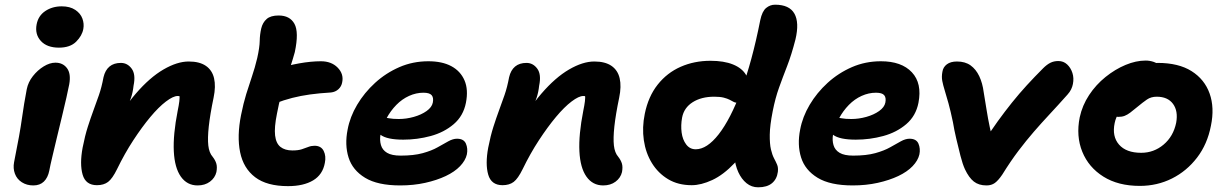

<svg xmlns="http://www.w3.org/2000/svg" viewBox="-20 -780 5222 818"><path d="M122 10Q94 10 73 -3.5Q52 -17 43.5 -40Q35 -63 40 -89Q53 -154 61 -198.5Q69 -243 73.5 -276Q78 -309 83 -338.5Q88 -368 94 -400Q100 -430 120 -455.5Q140 -481 166 -497Q192 -513 216 -513Q248 -513 265.5 -489.5Q283 -466 275 -421Q271 -401 263 -364.5Q255 -328 244 -283.5Q233 -239 222.5 -194.5Q212 -150 203 -112.5Q194 -75 190 -53Q184 -23 167 -6.5Q150 10 122 10ZM231 -577Q180 -577 154 -605.5Q128 -634 136 -676Q143 -713 173 -733Q203 -753 243 -753Q278 -753 300.5 -738Q323 -723 331 -701Q339 -679 335 -657Q330 -628 304.5 -602.5Q279 -577 231 -577Z M822 10Q777 10 750.5 -27.5Q724 -65 720.5 -135.5Q717 -206 737 -308Q742 -332 744 -348.5Q746 -365 744.5 -376Q743 -387 737.5 -395.5Q732 -404 722 -411Q747 -411 763.5 -402.5Q780 -394 786 -377.5Q792 -361 784 -333Q772 -355 761.5 -363Q751 -371 737 -371Q718 -371 687 -347.5Q656 -324 620.5 -281.5Q585 -239 548 -182.5Q511 -126 479 -60Q459 -19 440.5 -5Q422 9 393 9Q345 9 332 -36Q319 -81 332 -151Q342 -202 354 -239.5Q366 -277 378 -309.5Q390 -342 401.5 -375Q413 -408 421 -451Q428 -481 446.5 -496.5Q465 -512 495 -512Q523 -512 541 -487.5Q559 -463 549 -415Q546 -387 538.5 -364.5Q531 -342 520 -317Q509 -292 497 -256Q485 -220 472 -165L444 -208Q499 -312 558.5 -381Q618 -450 676.5 -484Q735 -518 784 -518Q830 -518 857 -499.5Q884 -481 892 -446.5Q900 -412 890 -364Q875 -292 869.5 -241.5Q864 -191 867.5 -160Q871 -129 886 -112Q897 -98 901.5 -83.5Q906 -69 902 -47Q896 -22 874.5 -6Q853 10 822 10Z M1207 13Q1117 13 1067 -25Q1017 -63 1003 -131.5Q989 -200 1007 -290Q1017 -340 1029 -379Q1041 -418 1053.5 -454.5Q1066 -491 1076 -533Q1086 -578 1086.5 -605.5Q1087 -633 1093 -659Q1099 -684 1116 -699Q1133 -714 1167 -714Q1215 -714 1234.5 -678.5Q1254 -643 1236 -558Q1228 -529 1218.5 -500Q1209 -471 1198.5 -440.5Q1188 -410 1178 -374.5Q1168 -339 1160 -296Q1148 -237 1152 -203Q1156 -169 1175 -154Q1194 -139 1226 -139Q1250 -139 1265.5 -144Q1281 -149 1293.5 -154Q1306 -159 1320 -159Q1348 -159 1359 -137Q1370 -115 1364 -86Q1355 -36 1314 -11.5Q1273 13 1207 13ZM1151 -339Q1106 -322 1087 -340.5Q1068 -359 1075 -394Q1081 -423 1096.5 -446.5Q1112 -470 1160 -486Q1204 -501 1254.5 -510Q1305 -519 1347 -519Q1392 -519 1418.5 -492Q1445 -465 1438 -430Q1435 -412 1422 -400Q1409 -388 1390 -386Q1340 -383 1300.5 -377.5Q1261 -372 1225.5 -363Q1190 -354 1151 -339Z M1685 10Q1589 10 1535.5 -22.5Q1482 -55 1465 -109Q1448 -163 1461 -228Q1471 -282 1501.5 -333.5Q1532 -385 1578 -427Q1624 -469 1681.5 -494Q1739 -519 1805 -519Q1864 -519 1903 -498Q1942 -477 1959 -437.5Q1976 -398 1965 -342Q1954 -286 1913 -251Q1872 -216 1815 -200.5Q1758 -185 1698 -185Q1629 -185 1601.5 -205.5Q1574 -226 1578 -250Q1581 -264 1589.5 -271.5Q1598 -279 1613 -279Q1623 -279 1638 -276Q1653 -273 1679 -273Q1711 -273 1743 -282Q1775 -291 1797.5 -307Q1820 -323 1824 -343Q1828 -364 1819 -374.5Q1810 -385 1784 -385Q1753 -385 1723 -371.5Q1693 -358 1668.5 -333Q1644 -308 1626.5 -275.5Q1609 -243 1601 -206Q1597 -183 1603 -162Q1609 -141 1629 -129Q1649 -117 1687 -117Q1743 -117 1781 -127.5Q1819 -138 1844.5 -152.5Q1870 -167 1890 -178Q1910 -189 1927 -189Q1956 -189 1965 -168Q1974 -147 1969 -122Q1963 -96 1940 -72Q1917 -48 1879 -30Q1841 -12 1791.5 -1Q1742 10 1685 10Z M2550 10Q2505 10 2478.5 -27.5Q2452 -65 2448.5 -135.5Q2445 -206 2465 -308Q2470 -332 2472 -348.5Q2474 -365 2472.5 -376Q2471 -387 2465.5 -395.5Q2460 -404 2450 -411Q2475 -411 2491.5 -402.5Q2508 -394 2514 -377.5Q2520 -361 2512 -333Q2500 -355 2489.5 -363Q2479 -371 2465 -371Q2446 -371 2415 -347.5Q2384 -324 2348.5 -281.5Q2313 -239 2276 -182.5Q2239 -126 2207 -60Q2187 -19 2168.5 -5Q2150 9 2121 9Q2073 9 2060 -36Q2047 -81 2060 -151Q2070 -202 2082 -239.5Q2094 -277 2106 -309.5Q2118 -342 2129.5 -375Q2141 -408 2149 -451Q2156 -481 2174.5 -496.5Q2193 -512 2223 -512Q2251 -512 2269 -487.5Q2287 -463 2277 -415Q2274 -387 2266.5 -364.5Q2259 -342 2248 -317Q2237 -292 2225 -256Q2213 -220 2200 -165L2172 -208Q2227 -312 2286.5 -381Q2346 -450 2404.5 -484Q2463 -518 2512 -518Q2558 -518 2585 -499.5Q2612 -481 2620 -446.5Q2628 -412 2618 -364Q2603 -292 2597.5 -241.5Q2592 -191 2595.5 -160Q2599 -129 2614 -112Q2625 -98 2629.5 -83.5Q2634 -69 2630 -47Q2624 -22 2602.5 -6Q2581 10 2550 10Z M2927 9Q2869 9 2826.5 -16.5Q2784 -42 2757.5 -85Q2731 -128 2723 -182.5Q2715 -237 2727 -295Q2742 -369 2782 -419.5Q2822 -470 2880 -495.5Q2938 -521 3007 -521Q3064 -521 3102.5 -505.5Q3141 -490 3158 -461.5Q3175 -433 3167 -390Q3162 -369 3150 -355.5Q3138 -342 3125 -342Q3113 -342 3105.5 -346Q3098 -350 3088.5 -355Q3079 -360 3063.5 -364Q3048 -368 3023 -368Q2968 -368 2931 -344.5Q2894 -321 2886 -279Q2880 -246 2884 -215.5Q2888 -185 2903.5 -164.5Q2919 -144 2944 -144Q2992 -144 3042 -208Q3092 -272 3138 -394.5Q3184 -517 3219 -694Q3227 -732 3244 -746Q3261 -760 3282 -760Q3343 -760 3364.5 -722Q3386 -684 3369 -612Q3352 -546 3333.5 -498.5Q3315 -451 3299 -406.5Q3283 -362 3272 -306Q3260 -245 3259.5 -206Q3259 -167 3264.5 -143.5Q3270 -120 3278 -105Q3286 -90 3291 -78Q3296 -66 3294 -48Q3290 -17 3269 0.5Q3248 18 3210 18Q3182 18 3160.5 0.5Q3139 -17 3125.5 -46.5Q3112 -76 3108.5 -114.5Q3105 -153 3114 -194L3196 -218Q3157 -135 3109.5 -85Q3062 -35 3014.5 -13Q2967 9 2927 9Z M3613 10Q3517 10 3463.5 -22.5Q3410 -55 3393 -109Q3376 -163 3389 -228Q3399 -282 3429.5 -333.5Q3460 -385 3506 -427Q3552 -469 3609.5 -494Q3667 -519 3733 -519Q3821 -519 3865 -472Q3909 -425 3893 -342Q3882 -286 3841 -251Q3800 -216 3743 -200.5Q3686 -185 3626 -185Q3557 -185 3529.5 -205.5Q3502 -226 3506 -250Q3509 -264 3517.5 -271.5Q3526 -279 3541 -279Q3551 -279 3566 -276Q3581 -273 3607 -273Q3639 -273 3671 -282Q3703 -291 3725.5 -307Q3748 -323 3752 -343Q3756 -364 3747 -374.5Q3738 -385 3712 -385Q3681 -385 3651 -371.5Q3621 -358 3596.5 -333Q3572 -308 3554.5 -275.5Q3537 -243 3529 -206Q3525 -183 3531 -162Q3537 -141 3557 -129Q3577 -117 3615 -117Q3671 -117 3709 -127.5Q3747 -138 3772.5 -152.5Q3798 -167 3818 -178Q3838 -189 3855 -189Q3884 -189 3893 -168Q3902 -147 3897 -122Q3891 -96 3868 -72Q3845 -48 3807 -30Q3769 -12 3719.5 -1Q3670 10 3613 10Z M4183 10Q4150 10 4129 -6.5Q4108 -23 4091 -59Q4081 -81 4072 -116Q4063 -151 4054 -189.5Q4045 -228 4040 -259Q4030 -307 4021 -339.5Q4012 -372 4005 -394.5Q3998 -417 3994.5 -435Q3991 -453 3995 -474Q3998 -494 4014 -506Q4030 -518 4057 -518Q4092 -518 4115 -501.5Q4138 -485 4152 -455.5Q4166 -426 4171 -387Q4177 -352 4183 -313.5Q4189 -275 4197 -237.5Q4205 -200 4214 -165L4170 -173Q4201 -222 4231 -263.5Q4261 -305 4291.5 -343Q4322 -381 4354.5 -416.5Q4387 -452 4424 -489Q4440 -505 4455 -512.5Q4470 -520 4489 -520Q4511 -520 4526.5 -505.5Q4542 -491 4549 -469Q4556 -447 4551 -422Q4549 -411 4543.5 -399.5Q4538 -388 4528 -377Q4487 -331 4452 -293.5Q4417 -256 4384.5 -218.5Q4352 -181 4319 -137.5Q4286 -94 4250 -36Q4233 -11 4218.5 -0.5Q4204 10 4183 10Z M4836 12Q4744 12 4681 -27.5Q4618 -67 4591 -133.5Q4564 -200 4580 -280Q4591 -331 4620 -375Q4649 -419 4690 -452Q4731 -485 4775.5 -503.5Q4820 -522 4861 -522Q4878 -522 4894.5 -516.5Q4911 -511 4920.5 -499.5Q4930 -488 4926 -468Q4918 -432 4898 -405Q4878 -378 4831 -363Q4807 -355 4785.5 -339Q4764 -323 4749 -302Q4734 -281 4729 -256Q4717 -199 4747.5 -164Q4778 -129 4842 -129Q4896 -129 4937.5 -164Q4979 -199 4991 -257Q5000 -307 4977.5 -337.5Q4955 -368 4908 -368Q4884 -368 4866.5 -356Q4849 -344 4825 -324Q4807 -309 4795 -300Q4783 -291 4771.5 -286.5Q4760 -282 4744 -282Q4726 -282 4711 -300Q4696 -318 4704 -357Q4710 -385 4731.5 -413Q4753 -441 4783.5 -463Q4814 -485 4847.5 -498.5Q4881 -512 4912 -512Q5001 -512 5056.5 -477Q5112 -442 5133.5 -381.5Q5155 -321 5139 -244Q5124 -166 5080 -108.5Q5036 -51 4973 -19.5Q4910 12 4836 12Z"/></svg>

Font: Shantell Sans Light
Style: Bold Italic
Weight: 700
Italic angle: -11°
Version: Version 1.011;[c5ecc13dd]